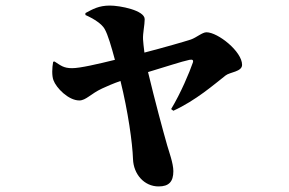

<svg xmlns="http://www.w3.org/2000/svg" viewBox="-20 -609 1040 690"><path d="M287 -555C317 -542 346 -523 356 -505C368 -484 380 -442 393 -394C332 -379 268 -364 239 -364C208 -364 198 -374 176 -388L171 -387C167 -365 166 -337 172 -321C182 -293 226 -248 265 -248C289 -248 306 -272 347 -291C362 -298 387 -309 413 -318C440 -209 456 -96 458 -37C460 17 498 61 550 61C587 61 603 44 603 6C603 -22 587 -65 581 -86C565 -142 537 -246 512 -350C576 -369 632 -388 661 -394C672 -396 676 -393 673 -384C661 -349 630 -275 595 -217L603 -211C684 -248 750 -306 791 -338C806 -350 850 -351 850 -376C850 -424 763 -493 722 -493C707 -493 686 -474 666 -467C645 -460 565 -437 499 -420C496 -440 495 -458 494 -468C493 -490 500 -519 500 -540C500 -572 411 -589 375 -589C335 -589 313 -576 287 -562Z"/></svg>

Font: Noto Serif TC Black
Style: Regular
Weight: 900
Version: Version 1.001;PS 1.001;hotconv 16.6.54;makeotf.lib2.5.65590